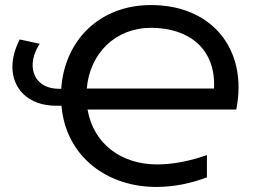

<svg xmlns="http://www.w3.org/2000/svg" viewBox="-20 -728 1023 759"><path d="M202 -310H223C241 -104 409 11 597 11C670 11 738 -4 798 -27V-115C738 -94 670 -78 601 -78C462 -78 350 -157 326 -295H914C920 -325 923 -355 923 -383C923 -572 790 -708 577 -708C372 -708 235 -567 222 -377H214C144 -377 109 -419 109 -471C109 -498 119 -527 137 -555L58 -572C39 -535 29 -498 29 -464C29 -378 91 -310 202 -310ZM323 -378C335 -517 436 -618 577 -618C727 -618 834 -535 826 -378Z"/></svg>

Font: Chess Sans Medium
Style: Regular
Weight: 500
Designer: Wolf Bōese
Foundry: Wolf Bōese
Version: Version 7.223;Glyphs 3.3 (3306)